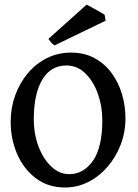

<svg xmlns="http://www.w3.org/2000/svg" viewBox="-20 -810 606 843"><path d="M265.6 13.2Q190.9 13.2 137.5 -27.3Q84 -67.9 55.4 -133.5Q26.9 -199.2 26.9 -274.9Q26.9 -335.9 46.6 -390.9Q66.4 -445.8 102.1 -488.3Q137.7 -530.8 186 -554.9Q234.4 -579.1 292 -579.1Q350.1 -579.1 394.8 -554.9Q439.5 -530.8 469.7 -489.7Q500 -448.7 515.4 -397.2Q530.8 -345.7 530.8 -290.5Q530.8 -229.5 509.8 -174.8Q488.8 -120.1 452.1 -77.6Q415.5 -35.2 367.7 -11Q319.8 13.2 265.6 13.2ZM283.7 -45.4Q347.2 -45.4 388.2 -104.2Q429.2 -163.1 429.2 -282.2Q429.2 -344.2 409.4 -399.2Q389.6 -454.1 354.2 -488.3Q318.8 -522.5 271.5 -522.5Q202.6 -522.5 165.5 -460Q128.4 -397.5 128.4 -287.6Q128.4 -220.7 149.7 -165.5Q170.9 -110.4 206.1 -77.9Q241.2 -45.4 283.7 -45.4ZM219.7 -610.8Q212.4 -614.3 204.8 -623.3Q197.3 -632.3 192.4 -639.2L360.4 -789.6Q366.7 -786.1 383.8 -777.1Q400.9 -768.1 417.7 -758.5Q434.6 -749 439.5 -744.6L443.8 -719.2Z"/></svg>

Font: Dai Banna SIL Medium
Style: Regular
Weight: 500
Designer: Victor Gaultney
Foundry: SIL International
Version: Version 4.000